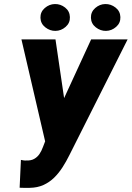

<svg xmlns="http://www.w3.org/2000/svg" viewBox="-20 -903 642 936"><path d="M223.1 -273.9 424.3 -710.9H602.1L318.4 -147Q303.2 -116.2 284.9 -87.6Q266.6 -59.1 243.7 -36.6Q220.7 -14.2 191.4 -1Q162.1 12.2 125 12.7Q112.3 13.2 100.3 12.9Q88.4 12.7 75.7 12.2L82 -123.5Q88.4 -122.1 95 -121.1Q101.6 -120.1 107.9 -120.6Q130.9 -119.6 146.2 -128.2Q161.6 -136.7 171.9 -151.4Q182.1 -166 189.5 -186.5ZM250.5 -710.9 296.9 -395 313 -205.1H202.1L84.5 -710.9ZM177.2 -815.9Q176.3 -844.7 198.2 -863.8Q220.2 -882.8 247.6 -883.3Q274.9 -883.8 297.4 -866.2Q319.8 -848.6 320.8 -819.8Q321.8 -791 300 -772Q278.3 -752.9 250.5 -752.4Q223.6 -752 200.9 -769.8Q178.2 -787.6 177.2 -815.9ZM423.3 -815.9Q422.4 -844.7 444.1 -863.8Q465.8 -882.8 493.2 -883.3Q520.5 -883.8 543.2 -866.2Q565.9 -848.6 566.9 -819.8Q567.9 -791 546.1 -772Q524.4 -752.9 496.6 -752.4Q469.7 -752 447 -769.8Q424.3 -787.6 423.3 -815.9Z"/></svg>

Font: Roboto Condensed Black
Style: Italic
Weight: 900
Italic angle: -12°
Designer: Christian Robertson
Foundry: Google
Version: Version 3.008; 2023